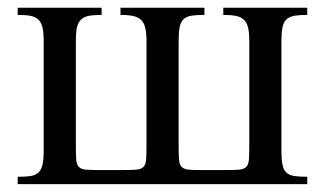

<svg xmlns="http://www.w3.org/2000/svg" viewBox="-20 -467 824 487"><path d="M24.9 0V-18.6Q44.9 -18.6 57.6 -20.5Q70.3 -22.5 77.6 -29.5Q85 -36.6 87.9 -49.6Q90.8 -62.5 90.8 -84.5V-362.8Q90.8 -383.8 87.9 -396.7Q85 -409.7 77.6 -417Q70.3 -424.3 57.6 -426.8Q44.9 -429.2 24.9 -429.2V-447.3H237.8V-429.2Q217.8 -429.2 205.1 -426.8Q192.4 -424.3 185.1 -417Q177.7 -409.7 175 -396.7Q172.4 -383.8 172.4 -362.8V-98.1Q172.4 -74.7 173.3 -62Q174.3 -49.3 180.2 -43.5Q186 -37.6 198.7 -36.6Q211.4 -35.6 234.9 -35.6H288.6Q312 -35.6 325 -36.6Q337.9 -37.6 343.8 -43.5Q349.6 -49.3 350.6 -62Q351.6 -74.7 351.6 -98.1V-362.8Q351.6 -382.8 348.6 -395.8Q345.7 -408.7 338.4 -416Q331.1 -423.3 318.4 -426.3Q305.7 -429.2 285.6 -429.2V-447.3H498.5V-429.2Q478.5 -429.2 465.8 -427.2Q453.1 -425.3 445.8 -418.5Q438.5 -411.6 435.8 -398.4Q433.1 -385.3 433.1 -362.8V-98.1Q433.1 -74.7 434.1 -62Q435.1 -49.3 440.9 -43.5Q446.8 -37.6 459.5 -36.6Q472.2 -35.6 495.6 -35.6H549.3Q572.8 -35.6 585.7 -36.6Q598.6 -37.6 604.5 -43.5Q610.4 -49.3 611.3 -62Q612.3 -74.7 612.3 -98.1V-362.8Q612.3 -383.3 609.4 -396.2Q606.4 -409.2 599.1 -416.5Q591.8 -423.8 579.1 -426.5Q566.4 -429.2 546.4 -429.2V-447.3H759.3V-429.2Q739.3 -429.2 726.6 -427Q713.9 -424.8 706.5 -417.7Q699.2 -410.6 696.5 -397.5Q693.8 -384.3 693.8 -362.8V-84.5Q693.8 -62 696.5 -49.1Q699.2 -36.1 706.5 -29.3Q713.9 -22.5 726.6 -20.5Q739.3 -18.6 759.3 -18.6V0Z"/></svg>

Font: Doulos SIL
Style: Regular
Weight: 400
Designer: Walt Agee, Victor Gaultney, Peter Martin, Debbi Hosken
Foundry: SIL International
Version: Version 4.110; 2011; Maintenance release